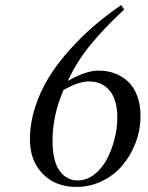

<svg xmlns="http://www.w3.org/2000/svg" viewBox="-20 -737 590 764"><path d="M99.1 -182.1Q99.1 -245.6 119.6 -309.8Q140.1 -374 174.1 -429Q208 -483.9 255.9 -537.4Q303.7 -590.8 354 -634Q404.3 -677.2 461.9 -716.8L474.1 -699.2Q396 -627 340.1 -558.6Q284.2 -490.2 250 -415Q322.3 -456.1 372.1 -456.1Q405.8 -456.1 435.1 -445.6Q464.4 -435.1 488 -413.8Q511.7 -392.6 525.4 -356.9Q539.1 -321.3 539.1 -274.9Q539.1 -220.7 519.8 -169.4Q500.5 -118.2 467.3 -79.1Q434.1 -40 386.2 -16.6Q338.4 6.8 284.2 6.8Q200.7 6.8 149.9 -45.4Q99.1 -97.7 99.1 -182.1ZM189 -176.8Q189 -97.2 216.6 -58.1Q244.1 -19 289.1 -19Q324.7 -19 355.2 -42.7Q385.7 -66.4 405.3 -103.5Q424.8 -140.6 435.8 -184.1Q446.8 -227.5 446.8 -269Q446.8 -339.4 416.5 -376.2Q386.2 -413.1 333 -413.1Q293 -413.1 232.9 -378.9Q189 -278.3 189 -176.8Z"/></svg>

Font: Dehuti Alt
Style: Bold-Italic
Weight: 700
Version: Version 1.2